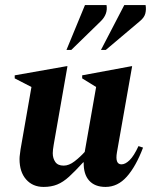

<svg xmlns="http://www.w3.org/2000/svg" viewBox="-20 -727 595 757"><path d="M152 10Q109 10 83 -19.5Q57 -49 57 -100Q57 -109 58.5 -118.5Q60 -128 61 -138L104 -384L38 -418V-430L242 -466H246L192 -158Q188 -135 188 -123Q188 -103 198 -88.5Q208 -74 231 -74Q252 -74 274 -91Q296 -108 314 -128L359 -384L304 -418V-430L498 -466H501L441 -126Q433 -79 459 -79Q474 -79 491 -95.5Q508 -112 526 -151L544 -145Q516 -71 480 -30.5Q444 10 396 10Q354 10 331.5 -15Q309 -40 310 -87H308Q276 -52 252.5 -30.5Q229 -9 205.5 0.5Q182 10 152 10ZM242 -530 315 -707H400Q406 -672 378 -644L261 -530ZM378 -530 470 -707H554Q557 -690 553 -674Q549 -658 532 -644L397 -530Z"/></svg>

Font: Spectral
Style: Bold Italic
Weight: 700
Italic angle: -10°
Designer: Jean-Baptiste Levee
Foundry: Production Type
Version: Version 2.001